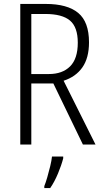

<svg xmlns="http://www.w3.org/2000/svg" viewBox="-20 -734 523 975"><path d="M212 -714Q322 -714 377 -668.5Q432 -623 432 -519Q432 -440 398.5 -392Q365 -344 303 -324L465 0H401L251 -310H139V0H83V-714ZM210 -663H139V-358H228Q297 -358 336 -397Q375 -436 375 -517Q375 -596 335.5 -629.5Q296 -663 210 -663ZM301 70Q292 105 274.5 147Q257 189 235 221H205V211Q212 194 220 166.5Q228 139 235 110Q242 81 244 61H301Z"/></svg>

Font: Noto Sans Sinhala Condensed Light
Style: Regular
Weight: 300
Width: 3
Designer: Jelle Bosma - Monotype Design Team
Foundry: Monotype Imaging Inc.
Version: Version 2.006; ttfautohint (v1.8.4.7-5d5b)